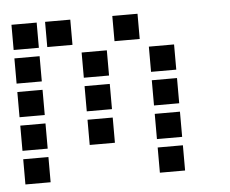

<svg xmlns="http://www.w3.org/2000/svg" viewBox="-41 -535 682 569"><g transform="rotate(-5 300.0 -250.5)"><path d="M13.5 -487.5Q12.5 -487.5 12.5 -487.5Q12.5 -487.5 12.5 -486.5V-413.5Q12.5 -412.5 12.5 -412.5Q12.5 -412.5 13.5 -412.5H86.5Q87.5 -412.5 87.5 -412.5Q87.5 -412.5 87.5 -413.5V-486.5Q87.5 -487.5 87.5 -487.5Q87.5 -487.5 86.5 -487.5ZM113.5 -487.5Q112.5 -487.5 112.5 -487.5Q112.5 -487.5 112.5 -486.5V-413.5Q112.5 -412.5 112.5 -412.5Q112.5 -412.5 113.5 -412.5H186.5Q187.5 -412.5 187.5 -412.5Q187.5 -412.5 187.5 -413.5V-486.5Q187.5 -487.5 187.5 -487.5Q187.5 -487.5 186.5 -487.5ZM313.5 -487.5Q312.5 -487.5 312.5 -487.5Q312.5 -487.5 312.5 -486.5V-413.5Q312.5 -412.5 312.5 -412.5Q312.5 -412.5 313.5 -412.5H386.5Q387.5 -412.5 387.5 -412.5Q387.5 -412.5 387.5 -413.5V-486.5Q387.5 -487.5 387.5 -487.5Q387.5 -487.5 386.5 -487.5ZM13.5 -387.5Q12.5 -387.5 12.5 -387.5Q12.5 -387.5 12.5 -386.5V-313.5Q12.5 -312.5 12.5 -312.5Q12.5 -312.5 13.5 -312.5H86.5Q87.5 -312.5 87.5 -312.5Q87.5 -312.5 87.5 -313.5V-386.5Q87.5 -387.5 87.5 -387.5Q87.5 -387.5 86.5 -387.5ZM213.5 -387.5Q212.5 -387.5 212.5 -387.5Q212.5 -387.5 212.5 -386.5V-313.5Q212.5 -312.5 212.5 -312.5Q212.5 -312.5 213.5 -312.5H286.5Q287.5 -312.5 287.5 -312.5Q287.5 -312.5 287.5 -313.5V-386.5Q287.5 -387.5 287.5 -387.5Q287.5 -387.5 286.5 -387.5ZM413.5 -387.5Q412.5 -387.5 412.5 -387.5Q412.5 -387.5 412.5 -386.5V-313.5Q412.5 -312.5 412.5 -312.5Q412.5 -312.5 413.5 -312.5H486.5Q487.5 -312.5 487.5 -312.5Q487.5 -312.5 487.5 -313.5V-386.5Q487.5 -387.5 487.5 -387.5Q487.5 -387.5 486.5 -387.5ZM13.5 -287.5Q12.5 -287.5 12.5 -287.5Q12.5 -287.5 12.5 -286.5V-213.5Q12.5 -212.5 12.5 -212.5Q12.5 -212.5 13.5 -212.5H86.5Q87.5 -212.5 87.5 -212.5Q87.5 -212.5 87.5 -213.5V-286.5Q87.5 -287.5 87.5 -287.5Q87.5 -287.5 86.5 -287.5ZM213.5 -287.5Q212.5 -287.5 212.5 -287.5Q212.5 -287.5 212.5 -286.5V-213.5Q212.5 -212.5 212.5 -212.5Q212.5 -212.5 213.5 -212.5H286.5Q287.5 -212.5 287.5 -212.5Q287.5 -212.5 287.5 -213.5V-286.5Q287.5 -287.5 287.5 -287.5Q287.5 -287.5 286.5 -287.5ZM413.5 -287.5Q412.5 -287.5 412.5 -287.5Q412.5 -287.5 412.5 -286.5V-213.5Q412.5 -212.5 412.5 -212.5Q412.5 -212.5 413.5 -212.5H486.5Q487.5 -212.5 487.5 -212.5Q487.5 -212.5 487.5 -213.5V-286.5Q487.5 -287.5 487.5 -287.5Q487.5 -287.5 486.5 -287.5ZM13.5 -187.5Q12.5 -187.5 12.5 -187.5Q12.5 -187.5 12.5 -186.5V-113.5Q12.5 -112.5 12.5 -112.5Q12.5 -112.5 13.5 -112.5H86.5Q87.5 -112.5 87.5 -112.5Q87.5 -112.5 87.5 -113.5V-186.5Q87.5 -187.5 87.5 -187.5Q87.5 -187.5 86.5 -187.5ZM213.5 -187.5Q212.5 -187.5 212.5 -187.5Q212.5 -187.5 212.5 -186.5V-113.5Q212.5 -112.5 212.5 -112.5Q212.5 -112.5 213.5 -112.5H286.5Q287.5 -112.5 287.5 -112.5Q287.5 -112.5 287.5 -113.5V-186.5Q287.5 -187.5 287.5 -187.5Q287.5 -187.5 286.5 -187.5ZM413.5 -187.5Q412.5 -187.5 412.5 -187.5Q412.5 -187.5 412.5 -186.5V-113.5Q412.5 -112.5 412.5 -112.5Q412.5 -112.5 413.5 -112.5H486.5Q487.5 -112.5 487.5 -112.5Q487.5 -112.5 487.5 -113.5V-186.5Q487.5 -187.5 487.5 -187.5Q487.5 -187.5 486.5 -187.5ZM13.5 -87.5Q12.5 -87.5 12.5 -87.5Q12.5 -87.5 12.5 -86.5V-13.5Q12.5 -12.5 12.5 -12.5Q12.5 -12.5 13.5 -12.5H86.5Q87.5 -12.5 87.5 -12.5Q87.5 -12.5 87.5 -13.5V-86.5Q87.5 -87.5 87.5 -87.5Q87.5 -87.5 86.5 -87.5ZM413.5 -87.5Q412.5 -87.5 412.5 -87.5Q412.5 -87.5 412.5 -86.5V-13.5Q412.5 -12.5 412.5 -12.5Q412.5 -12.5 413.5 -12.5H486.5Q487.5 -12.5 487.5 -12.5Q487.5 -12.5 487.5 -13.5V-86.5Q487.5 -87.5 487.5 -87.5Q487.5 -87.5 486.5 -87.5Z"/></g></svg>

Font: Doto Black
Style: Regular
Weight: 900
Monospace: yes
Version: Version 1.000